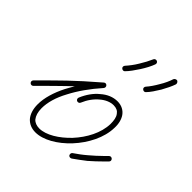

<svg xmlns="http://www.w3.org/2000/svg" viewBox="-154 -586 695 695"><g transform="rotate(45 193.5 -238.0)"><path d="M297 -390C293 -386 293 -379 297 -376C301 -372 308 -372 311 -376C322 -387 333 -404 344 -422C354 -440 363 -458 368 -473C369 -478 366 -484 361 -486C356 -487 350 -484 348 -479C344 -466 336 -448 326 -432C317 -416 306 -400 297 -390ZM190 -390C186 -386 186 -379 190 -376C194 -372 201 -372 204 -376C215 -387 227 -404 238 -421C249 -438 259 -457 264 -471C266 -476 264 -482 259 -484C254 -486 248 -484 246 -479C240 -465 231 -448 221 -432C211 -415 199 -400 190 -390ZM153 -190C151 -185 153 -179 158 -177C163 -175 169 -177 171 -182C181 -206 195 -225 212 -239C227 -252 245 -260 262 -260C276 -260 286 -255 292 -246C300 -236 302 -221 302 -204C301 -157 275 -109 241 -72C207 -36 165 -10 131 -10C118 -10 106 -14 98 -23C90 -33 85 -48 85 -68C85 -98 95 -132 114 -167C133 -204 160 -242 192 -278C201 -288 188 -301 179 -293C137 -257 105 -228 79 -203C52 -177 31 -156 12 -137L-7 -118C-11 -114 -11 -108 -7 -104C-3 -100 3 -100 7 -104L26 -123C45 -142 66 -163 92 -188C99 -195 107 -202 114 -209C108 -198 101 -187 96 -177C76 -138 65 -100 65 -68C65 -42 72 -23 83 -10C95 3 111 10 131 10C170 10 217 -17 255 -58C293 -99 321 -153 322 -204C323 -226 318 -244 309 -257C299 -271 283 -280 262 -280C240 -280 218 -271 199 -254C180 -239 164 -216 153 -190ZM279 -32C275 -29 274 -23 277 -18C280 -14 286 -13 291 -16C306 -26 321 -38 337 -50C352 -63 367 -77 383 -93L394 -104C398 -108 398 -114 394 -118C390 -122 384 -122 380 -118L369 -107C353 -91 338 -78 324 -66C309 -53 295 -43 279 -32Z"/></g></svg>

Font: Mistral SingleLine OTF-SVG Regular
Style: Regular
Weight: 300
Designer: François Chastanet, Élisa Garzelli, Anais Alves, Morgane Autin
Foundry: institut supérieur des arts et du design Toulouse / isdaT
Version: Version 1.000;hotconv 1.0.117;makeotfexe 2.5.65602 DEVELOPME